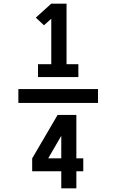

<svg xmlns="http://www.w3.org/2000/svg" viewBox="-20 -868 640 1056"><path d="M189 -444V-515H262V-765L222 -729L177 -771L262 -848H346V-515H411V-444ZM81 -302V-378H519V-302ZM317 168V74H157V3L297 -236H400V3H438V74H400V168ZM317 3V-121L245 3Z"/></svg>

Font: Iosevka SS04 Extended
Style: Bold
Weight: 700
Width: 7
Monospace: yes
Designer: Belleve Invis
Foundry: Belleve Invis
Version: Version 19.0.0; ttfautohint (v1.8.4)